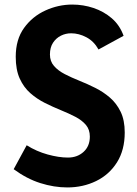

<svg xmlns="http://www.w3.org/2000/svg" viewBox="-20 -805 600 842"><path d="M275 17Q217 17 157 -2Q97 -21 40 -63L97 -168Q140 -141 189 -127.5Q238 -114 278 -114Q319 -114 346.5 -139Q374 -164 374 -206Q374 -237 356.5 -257.5Q339 -278 310 -293Q281 -308 246.5 -322Q212 -336 177 -353.5Q142 -371 113 -396.5Q84 -422 66.5 -460.5Q49 -499 49 -556Q49 -632 85.5 -682.5Q122 -733 179 -759Q236 -785 297 -785Q345 -785 390 -770Q435 -755 470 -725Q505 -695 522 -648L412 -588Q392 -624 359 -641.5Q326 -659 292 -659Q268 -659 247 -648.5Q226 -638 212.5 -617.5Q199 -597 199 -566Q199 -536 217 -515.5Q235 -495 264 -480Q293 -465 328 -451Q363 -437 398 -419.5Q433 -402 462 -377Q491 -352 509 -315Q527 -278 527 -224Q527 -147 493 -93Q459 -39 401.5 -11Q344 17 275 17Z"/></svg>

Font: Yaldevi ExtraLight
Style: Bold
Weight: 700
Version: Version 1.100